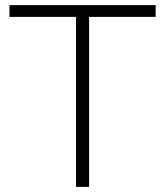

<svg xmlns="http://www.w3.org/2000/svg" viewBox="-20 -730 645 750"><path d="M588 -710V-664H328V0H277V-664H17V-710Z"/></svg>

Font: Raleway
Style: Light
Weight: 300
Designer: Matt McInerney, Pablo Impallari, Rodrigo Fuenzalida
Foundry: Matt McInerney, Pablo Impallari, Rodrigo Fuenzalida
Version: Version 3.000